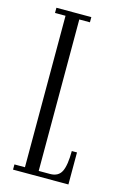

<svg xmlns="http://www.w3.org/2000/svg" viewBox="-110 -751 518 802"><g transform="rotate(15 149.0 -350.0)"><path d="M31 0V-22.5H76.5V-677.5H31V-700H182V-677.5H136V-22.5H185Q221 -22.5 234.5 -50Q248 -77.5 248 -138.5H270.5V0Z"/></g></svg>

Font: Imbue 50pt Light
Style: Regular
Weight: 300
Designer: Tyler Finck
Foundry: Etcetera Type Company
Version: Version 1.102; ttfautohint (v1.8.3)